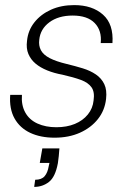

<svg xmlns="http://www.w3.org/2000/svg" viewBox="-20 -528 500 753"><path d="M194 12Q139 12 98.5 -7Q58 -26 37 -63.5Q16 -101 20 -156H66Q63 -116 79 -87Q95 -58 127 -43.5Q159 -29 201 -29Q242 -29 273.5 -42Q305 -55 324.5 -79Q344 -103 347 -134Q352 -167 339 -185.5Q326 -204 297.5 -214.5Q269 -225 225 -235Q192 -241 165 -252Q138 -263 119.5 -278.5Q101 -294 91.5 -316Q82 -338 86 -368Q90 -409 115 -440.5Q140 -472 180 -490Q220 -508 271 -508Q342 -508 384 -470.5Q426 -433 421 -359H375Q380 -408 351.5 -437.5Q323 -467 265 -467Q209 -467 173.5 -440.5Q138 -414 134 -372Q131 -349 140.5 -331Q150 -313 175 -300Q200 -287 242 -277Q275 -269 304.5 -260Q334 -251 356 -236Q378 -221 389 -198Q400 -175 396 -140Q391 -95 364 -61Q337 -27 293.5 -7.5Q250 12 194 12ZM114 205 118 177Q143 177 155 163Q167 149 171 124L174 111H136L146 54H213Q212 70 210.5 84Q209 98 207 112Q197 166 172 185.5Q147 205 114 205Z"/></svg>

Font: DM Sans 28pt ExtraLight
Style: Italic
Weight: 250
Italic angle: -10°
Version: Version 4.004;gftools[0.9.30]